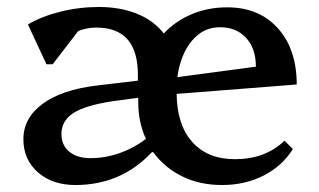

<svg xmlns="http://www.w3.org/2000/svg" viewBox="-20 -517 913 550"><path d="M196 13Q130 13 88.5 -23.5Q47 -60 47 -118Q47 -179 102 -219.5Q157 -260 257 -272L375 -286V-303Q375 -438 256 -438Q229 -438 204 -428L131 -333H113L60 -447Q99 -470 153 -483.5Q207 -497 263 -497Q326 -497 374 -477Q422 -457 449 -421Q483 -457 529.5 -476.5Q576 -496 631 -496Q722 -496 776 -436Q830 -376 830 -275L486 -248Q487 -159 531 -110Q575 -61 653 -61Q740 -61 795 -114L819 -90Q788 -41 735 -14Q682 13 616 13Q552 13 501.5 -12Q451 -37 419 -81H415Q327 13 196 13ZM610 -439Q562 -439 529.5 -400Q497 -361 488 -296L713 -326Q713 -378 685 -408.5Q657 -439 610 -439ZM156 -133Q156 -101 178.5 -82.5Q201 -64 239 -64Q282 -64 323 -78.5Q364 -93 398 -119Q376 -167 376 -224Q376 -231 376 -237L302 -227Q224 -215 190 -193Q156 -171 156 -133Z"/></svg>

Font: Platypi
Style: Regular
Weight: 400
Designer: David Sargent
Foundry: Bolt Cutter Type
Version: Version 1.200; ttfautohint (v1.8.4.7-5d5b)